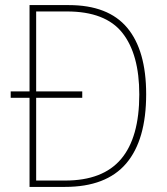

<svg xmlns="http://www.w3.org/2000/svg" viewBox="-20 -827 654 754"><path d="M250 -807Q405 -807 479.5 -718Q554 -629 554 -457Q554 -277 475.5 -185Q397 -93 235 -93H96V-443H22V-468H96V-807ZM243 -782H122V-468H303V-443H122V-118H236Q384 -118 455.5 -202.5Q527 -287 527 -456Q527 -614 460.5 -698Q394 -782 243 -782Z"/></svg>

Font: Noto Sans Telugu UI SemiCondensed Thin
Style: Regular
Weight: 100
Width: 4
Designer: Jelle Bosma - Monotype Design Team
Foundry: Monotype Imaging Inc.
Version: Version 2.005; ttfautohint (v1.8.4.7-5d5b)